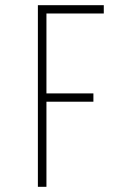

<svg xmlns="http://www.w3.org/2000/svg" viewBox="-20 -720 490 740"><path d="M380 -668H159V-360H340V-328H159V0H126V-700H380Z"/></svg>

Font: League Mono Condensed Thin
Style: Regular
Weight: 100
Width: 1
Designer: Tyler Finck
Foundry: The League of Moveable Type / Tyler Finck
Version: Version 2.210